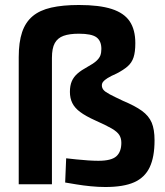

<svg xmlns="http://www.w3.org/2000/svg" viewBox="-20 -738 662 769"><path d="M402 11Q374 11 343.5 8Q313 5 286 0.5Q259 -4 241 -7L245 -104Q263 -102 286.5 -99.5Q310 -97 333.5 -95.5Q357 -94 374 -94Q426 -94 446 -112Q466 -130 466 -166Q466 -184 458 -197Q450 -210 428 -223Q406 -236 363 -255Q323 -273 301 -289.5Q279 -306 269.5 -325.5Q260 -345 260 -370Q260 -395 267.5 -412.5Q275 -430 290.5 -443.5Q306 -457 330 -470Q354 -483 366 -494Q378 -505 382 -516Q386 -527 386 -542Q386 -574 366.5 -588.5Q347 -603 296 -603Q258 -603 234.5 -594.5Q211 -586 199.5 -565.5Q188 -545 188 -506V0H55V-509Q55 -569 68.5 -609Q82 -649 110.5 -673Q139 -697 185 -707.5Q231 -718 296 -718Q378 -718 427.5 -702Q477 -686 499.5 -652.5Q522 -619 522 -565Q522 -530 515 -508.5Q508 -487 491.5 -472.5Q475 -458 448 -444Q423 -433 410.5 -425Q398 -417 393 -410.5Q388 -404 388 -396Q388 -386 394.5 -378Q401 -370 420 -360Q439 -350 473 -334Q521 -314 548.5 -294Q576 -274 587.5 -247Q599 -220 599 -176Q599 -109 579.5 -68Q560 -27 517.5 -8Q475 11 402 11Z"/></svg>

Font: Cairo Play
Style: Bold
Weight: 700
Version: Version 3.119